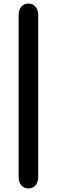

<svg xmlns="http://www.w3.org/2000/svg" viewBox="-20 -873 320 1081"><path d="M140 188C176 188 195 160 195 124V-789C195 -825 175 -853 140 -853C105 -853 85 -825 85 -789V124C85 160 105 188 140 188Z"/></svg>

Font: SN Pro Medium
Style: Regular
Weight: 500
Designer: Tobias Whetton
Foundry: Supernotes
Version: Version 1.003;Glyphs 3.3 (3324)